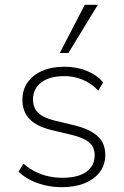

<svg xmlns="http://www.w3.org/2000/svg" viewBox="-20 -769 515 797"><path d="M236 8Q202 8 168.5 0.5Q135 -7 106.5 -21.5Q78 -36 57 -56L77 -90Q101 -69 127.5 -56Q154 -43 182 -37Q210 -31 239 -31Q304 -31 338.5 -56Q373 -81 373 -124Q373 -158 350.5 -177.5Q328 -197 278 -209L195 -229Q132 -244 102.5 -275Q73 -306 73 -355Q73 -396 94.5 -427Q116 -458 155.5 -475Q195 -492 247 -492Q280 -492 310 -484.5Q340 -477 365.5 -462.5Q391 -448 408 -427L388 -393Q369 -413 346 -426.5Q323 -440 298 -446.5Q273 -453 246 -453Q185 -453 151 -426.5Q117 -400 117 -356Q117 -322 138 -301Q159 -280 205 -269L288 -249Q353 -233 385 -204Q417 -175 417 -126Q417 -85 394.5 -55Q372 -25 331.5 -8.5Q291 8 236 8ZM228 -549 332 -749H386L264 -549Z"/></svg>

Font: Nunito Sans 12pt ExtraLight ExtraLight
Style: Regular
Weight: 250
Version: Version 3.101;gftools[0.9.27]